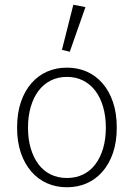

<svg xmlns="http://www.w3.org/2000/svg" viewBox="-20 -777 564 809"><path d="M262 12Q217 12 179 -4.5Q141 -21 112.5 -53.5Q84 -86 68 -132.5Q52 -179 52 -239Q52 -300 68 -347Q84 -394 112.5 -426.5Q141 -459 179 -475.5Q217 -492 262 -492Q307 -492 345 -475.5Q383 -459 411.5 -426.5Q440 -394 456 -347Q472 -300 472 -239Q472 -179 456 -132.5Q440 -86 411.5 -53.5Q383 -21 345 -4.5Q307 12 262 12ZM262 -27Q300 -27 330.5 -42Q361 -57 382 -85Q403 -113 414.5 -152Q426 -191 426 -239Q426 -287 414.5 -326.5Q403 -366 382 -394Q361 -422 330.5 -437.5Q300 -453 262 -453Q224 -453 193.5 -437.5Q163 -422 142 -394Q121 -366 109.5 -326.5Q98 -287 98 -239Q98 -191 109.5 -152Q121 -113 142 -85Q163 -57 193.5 -42Q224 -27 262 -27ZM241 -567 289 -757 340 -747 274 -559Z"/></svg>

Font: Giro Light
Style: Regular
Weight: 300
Designer: Paul D. Hunt
Foundry: Adobe Systems Incorporated
Version: Version 1.000;PS 1.0;hotconv 1.0.88;makeotf.lib2.5.647800